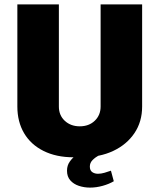

<svg xmlns="http://www.w3.org/2000/svg" viewBox="-20 -706 726 874"><path d="M315 10Q236 10 178 -19Q120 -48 89.5 -100Q59 -152 59 -221V-686H248V-221Q248 -181 275 -156Q302 -131 343 -131Q385 -131 411.5 -156.5Q438 -182 438 -221V-686H627V-221Q627 -152 592 -100Q557 -48 495.5 -19Q434 10 353 10ZM390 148Q363 148 339 140Q315 132 300 115Q285 98 285 71Q285 47 298 29Q311 11 327 0H432Q414 10 401.5 22.5Q389 35 389 52Q389 70 400 77.5Q411 85 426 85Q440 85 455.5 80.5Q471 76 485 71L498 119Q476 132 447 140Q418 148 390 148Z"/></svg>

Font: Chivo Medium ExtraBold
Style: Regular
Weight: 800
Version: Version 2.002